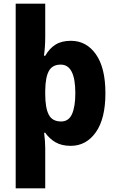

<svg xmlns="http://www.w3.org/2000/svg" viewBox="-20 -780 631 1040"><path d="M551 -275Q551 -137 499 -63.5Q447 10 363 10Q314 10 280.5 -9.5Q247 -29 225 -61H219Q222 -39 223.5 -16Q225 7 225 23V240H65V-760H225V-581Q225 -551 223 -524Q221 -497 218 -478H225Q248 -518 281 -538.5Q314 -559 364 -559Q448 -559 499.5 -486Q551 -413 551 -275ZM388 -276Q388 -430 309 -430Q264 -430 245 -396Q226 -362 225 -290V-270Q225 -196 244 -159Q263 -122 311 -122Q352 -122 370 -162Q388 -202 388 -276Z"/></svg>

Font: Noto Sans SemiCondensed ExtraBold
Style: Regular
Weight: 800
Width: 4
Designer: Monotype Design Team
Foundry: Monotype Imaging Inc.
Version: Version 2.013; ttfautohint (v1.8.4.7-5d5b)